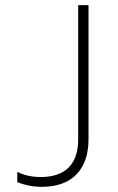

<svg xmlns="http://www.w3.org/2000/svg" viewBox="-20 -720 459 744"><path d="M142 4C261 4 323 -65 323 -181V-700H283V-180C283 -86 235 -34 138 -34C103 -34 73 -41 47 -54V-14C75 -3 107 4 142 4Z"/></svg>

Font: Fixel Display ExtraLight
Style: Regular
Weight: 200
Designer: AlfaBravo + MacPaw
Foundry: Kyrylo Tkachov, Marchela Mozhyna, Serhii Makarenko, Maria Weinstein, Zakhar Kryvoshyya
Version: Version 1.211